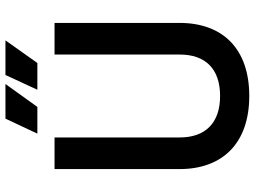

<svg xmlns="http://www.w3.org/2000/svg" viewBox="-135 -785 934 704"><g transform="rotate(-90 332.0 -433.0)"><path d="M249 -880 194 -763H292L376 -880ZM409 -880 355 -763H453L536 -880ZM64 -700V-242C64 -81 162 14 332 14C503 14 600 -81 600 -242V-700H484V-241C484 -147 432 -93 332 -93C233 -93 180 -147 180 -241V-700Z"/></g></svg>

Font: Space Text SemiBold
Style: Regular
Weight: 600
Designer: Florian Karsten (Space Text), Colophon Foundry (Space Mono)
Foundry: Florian Karsten
Version: Version 1.003;PS 001.003;hotconv 1.0.88;makeotf.lib2.5.64775